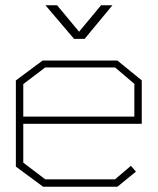

<svg xmlns="http://www.w3.org/2000/svg" viewBox="-20 -706 596 726"><path d="M68 -238V-91L151 -28H415L475 -79L494 -57L424 0H143L40 -76V-402L141 -477H424L516 -402V-238ZM488 -389 415 -451H151L68 -388V-265H488ZM196 -686 279 -586 362 -686H405L300 -559H260L152 -686Z"/></svg>

Font: Turret Road ExtraLight
Style: Regular
Weight: 275
Designer: Noponies
Foundry: Noponies
Version: Version 1.001; ttfautohint (v1.8)